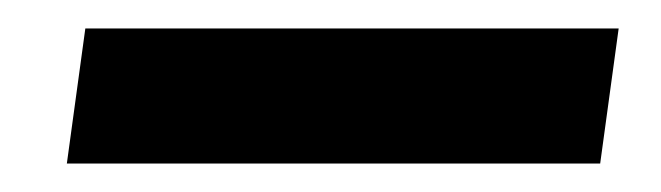

<svg xmlns="http://www.w3.org/2000/svg" viewBox="-20 -324 465 135"><path d="M27 -209 40 -304H415L402 -209Z"/></svg>

Font: Neutral Grotesk
Style: Italic
Weight: 400
Italic angle: -8°
Designer: Nawras Khrais
Foundry: Nawras Khrais
Version: Version 1.000